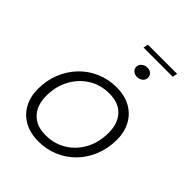

<svg xmlns="http://www.w3.org/2000/svg" viewBox="-234 -978 1123 1123"><g transform="rotate(45 327.0 -417.0)"><path d="M277 9.5Q209 9.5 160 -17.8Q111 -45 84.5 -93.5Q58 -142 58 -206.5Q58 -276.5 82.2 -337Q106.5 -397.5 149.8 -442.8Q193 -488 251.2 -513.2Q309.5 -538.5 377.5 -538.5Q446 -538.5 494.8 -510.8Q543.5 -483 569.5 -434.5Q595.5 -386 595.5 -325Q595.5 -251 570.8 -189.8Q546 -128.5 502.5 -84Q459 -39.5 401.2 -15Q343.5 9.5 277 9.5ZM281.5 -46Q352 -46 408.8 -80.2Q465.5 -114.5 499 -175.8Q532.5 -237 532.5 -318.5Q532.5 -393 491.5 -438Q450.5 -483 373.5 -483Q300 -483 243 -447Q186 -411 153.5 -349.8Q121 -288.5 121 -212.5Q121 -135.5 162.8 -90.8Q204.5 -46 281.5 -46ZM418 -665Q400 -665 386.8 -675.8Q373.5 -686.5 373.5 -704Q373.5 -723.5 388.5 -735.5Q403.5 -747.5 423 -747.5Q441.5 -747.5 454.5 -736.8Q467.5 -726 467.5 -708.5Q467.5 -688.5 452.8 -676.8Q438 -665 418 -665ZM324 -814 330.5 -844H572L565.5 -814Z"/></g></svg>

Font: Epilogue Light
Style: Italic
Weight: 300
Italic angle: -12°
Designer: Tyler Finck
Foundry: Etcetera Type Co
Version: Version 2.111; ttfautohint (v1.8.3)